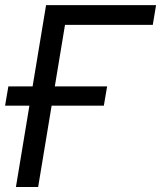

<svg xmlns="http://www.w3.org/2000/svg" viewBox="-31 -748 644 768"><path d="M593.3 -727.5 580.1 -648.4H229L121.6 0H32.7L153.3 -727.5ZM-10.7 -325.2 2.4 -402.3H397.5L384.3 -325.2Z"/></svg>

Font: Inter 28pt
Style: Italic
Weight: 400
Italic angle: -9.3988°
Designer: Rasmus Andersson
Foundry: rsms
Version: Version 4.001;git-66647c0bb